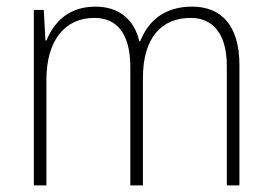

<svg xmlns="http://www.w3.org/2000/svg" viewBox="-20 -559 819 579"><path d="M559 -539C478 -539 428 -498 403 -435H400C385 -499 340 -539 268 -539C182 -539 141 -487 120 -437H117L112 -529H82V0H120V-319C120 -436 175 -505 264 -505C328 -505 373 -464 373 -356V0H411V-324C411 -445 467 -505 555 -505C618 -505 664 -462 664 -360V0H702V-363C702 -484 646 -539 559 -539Z"/></svg>

Font: Noto Sans Gurmukhi UI SemiCondensed ExtraLight
Style: Regular
Weight: 200
Width: 4
Designer: Jelle Bosma - Monotype Design Team
Foundry: Monotype Imaging Inc.
Version: Version 2.004